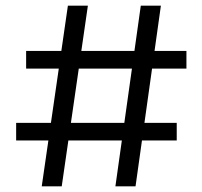

<svg xmlns="http://www.w3.org/2000/svg" viewBox="-20 -659 716 679"><path d="M127.6 0 220.1 -639H290.8L198.3 0ZM37.1 -162.2V-224.6H605V-162.2ZM388.1 0 477.9 -639H549L459.3 0ZM72.4 -416.5V-478.8H639.3V-416.5Z"/></svg>

Font: Anek Gurmukhi Medium SemiExpanded
Style: Regular
Weight: 500
Width: 6
Version: Version 1.003